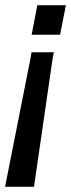

<svg xmlns="http://www.w3.org/2000/svg" viewBox="-58 -520 274 740"><path d="M149.5 -318.5 144.5 -292 73 200H-38.5L59 -292L63.5 -318.5ZM196 -500 173.5 -386H64L86 -500Z"/></svg>

Font: Cabin Condensed Medium
Style: Italic
Weight: 500
Width: 3
Italic angle: -10°
Designer: Pablo Impallari
Foundry: Pablo Impallari. http://www.impallari.com Igino Marini. http://www.ikern.com
Version: Version 3.001; ttfautohint (v1.8.3)